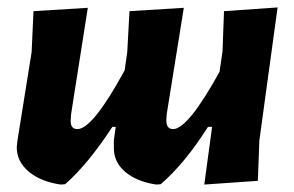

<svg xmlns="http://www.w3.org/2000/svg" viewBox="-20 -492 790 516"><path d="M216 -471 171 -185 170 -169Q169 -145 188 -145Q229 -145 315 -303L322 -352L328 -462L474 -471L428 -185L427 -169Q427 -145 445 -145Q485 -145 570 -299L578 -354L582 -462L726 -472L677 -114L673 -6L529 4L550 -151H539Q476 -52 412 3L400 4Q347 -4 316 -30.5Q285 -57 286 -97V-115L291 -151H282Q215 -49 155 3L143 4Q89 -4 57 -31Q25 -58 25 -97L27 -115L65 -352L70 -462Z"/></svg>

Font: Alegreya Sans ExtraBold
Style: Italic
Weight: 800
Italic angle: -7°
Designer: Juan Pablo del Peral
Foundry: Huerta Tipografica
Version: Version 2.007